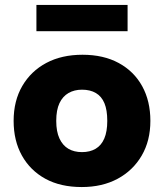

<svg xmlns="http://www.w3.org/2000/svg" viewBox="-20 -746 662 775"><path d="M310 9Q224 9 163 -24.5Q102 -58 68.5 -118Q35 -178 35 -258Q35 -339 70 -399Q105 -459 167 -492Q229 -525 313 -525Q398 -525 459.5 -491.5Q521 -458 554 -398Q587 -338 587 -258Q587 -178 552 -118Q517 -58 455 -24.5Q393 9 310 9ZM311 -132Q343 -132 366 -145.5Q389 -159 401 -187Q413 -215 413 -258Q413 -302 401.5 -329.5Q390 -357 367 -370.5Q344 -384 311 -384Q280 -384 256.5 -370.5Q233 -357 220 -329.5Q207 -302 207 -258Q207 -215 220 -187Q233 -159 256 -145.5Q279 -132 311 -132ZM127 -620V-726H495V-620Z"/></svg>

Font: REM
Style: Bold
Weight: 700
Designer: Octavio Pardo
Foundry: Ashler Design
Version: Version 1.005;gftools[0.9.28]